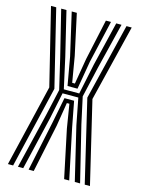

<svg xmlns="http://www.w3.org/2000/svg" viewBox="-120 -868 686 937"><g transform="rotate(15 222.5 -400.0)"><path d="M65.7 0 133.4 -280.6 163.2 -413.5 127.2 -567.2 69.9 -800H96.5L150.2 -577.1L184.2 -422.9H262.1L294.3 -577.1L348 -800H374.7L317.4 -567.2L282.2 -413.5L311.1 -280.6L379.7 0H353L289 -268.7L262.9 -402.6H183.3L155.6 -268.7L92.4 0ZM119.7 0 173 -253.1 198.4 -382.1H247.1L271.7 -253.1L324.8 0H299.1L248.2 -242L228.7 -362H215.9L196.4 -242L145.5 0ZM15 0 113.3 -413.5 18.4 -800H44.8L139.1 -413.5L41.4 0ZM403.2 0 305.5 -413.5 399.8 -800H426.2L331.3 -413.5L429.6 0ZM197.5 -443.3 172.3 -585.8 123.1 -800H148.9L193.5 -594.1L215.5 -464.2H229.1L251.1 -594.1L295.7 -800H321.4L272.2 -585.8L247.9 -443.3Z"/></g></svg>

Font: Big Shoulders Inline Thin
Style: Regular
Weight: 100
Designer: Patric King
Foundry: XO Type Co
Version: Version 2.002